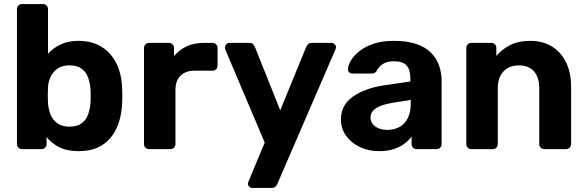

<svg xmlns="http://www.w3.org/2000/svg" viewBox="-20 -730 2873 940"><path d="M365 10Q308 10 270 -9.5Q232 -29 208 -59V-25Q208 -14 201 -7Q194 0 183 0H88Q77 0 70 -7Q63 -14 63 -25V-685Q63 -696 70 -703Q77 -710 88 -710H191Q201 -710 208 -703Q215 -696 215 -685V-467Q240 -495 277 -512.5Q314 -530 365 -530Q417 -530 455.5 -512.5Q494 -495 521 -463.5Q548 -432 562.5 -389Q577 -346 578 -294Q579 -276 579 -260.5Q579 -245 578 -226Q576 -173 561.5 -129.5Q547 -86 520.5 -54.5Q494 -23 455.5 -6.5Q417 10 365 10ZM320 -110Q358 -110 380 -126.5Q402 -143 411.5 -170Q421 -197 423 -229Q425 -260 423 -291Q421 -323 411.5 -350Q402 -377 380 -393.5Q358 -410 320 -410Q284 -410 261.5 -394Q239 -378 227.5 -353.5Q216 -329 215 -301Q214 -283 214 -264Q214 -245 215 -226Q217 -196 227 -170Q237 -144 260 -127Q283 -110 320 -110Z M709 0Q699 0 692 -7Q685 -14 685 -25V-495Q685 -505 692 -512.5Q699 -520 709 -520H807Q817 -520 824.5 -512.5Q832 -505 832 -495V-455Q857 -486 893.5 -503Q930 -520 978 -520H1021Q1031 -520 1038 -513Q1045 -506 1045 -495V-409Q1045 -398 1038 -391Q1031 -384 1021 -384H933Q889 -384 864 -359.5Q839 -335 839 -290V-25Q839 -14 832 -7Q825 0 814 0Z M1215 190Q1207 190 1200.5 184Q1194 178 1194 169Q1194 167 1195 163.5Q1196 160 1198 155L1276 -32L1084 -485Q1081 -493 1081 -498Q1082 -507 1088 -513.5Q1094 -520 1103 -520H1200Q1213 -520 1219 -513.5Q1225 -507 1228 -500L1352 -190L1479 -500Q1483 -508 1489 -514Q1495 -520 1508 -520H1603Q1612 -520 1618.5 -513.5Q1625 -507 1625 -499Q1625 -494 1621 -485L1338 170Q1335 178 1328.5 184Q1322 190 1309 190Z M1836 10Q1783 10 1741 -10.5Q1699 -31 1674 -66Q1649 -101 1649 -144Q1649 -215 1706.5 -256Q1764 -297 1858 -312L1989 -331V-349Q1989 -388 1971 -409Q1953 -430 1908 -430Q1875 -430 1855 -417Q1835 -404 1824 -383Q1816 -370 1801 -370H1706Q1695 -370 1689 -376.5Q1683 -383 1684 -392Q1684 -409 1697 -432Q1710 -455 1737 -477.5Q1764 -500 1806 -515Q1848 -530 1909 -530Q1972 -530 2017 -515Q2062 -500 2089 -473Q2116 -446 2129 -410.5Q2142 -375 2142 -334V-25Q2142 -14 2135 -7Q2128 0 2117 0H2019Q2009 0 2002 -7Q1995 -14 1995 -25V-62Q1982 -43 1960 -26.5Q1938 -10 1907.5 0Q1877 10 1836 10ZM1876 -94Q1909 -94 1935 -108Q1961 -122 1976 -151Q1991 -180 1991 -224V-241L1898 -226Q1844 -217 1819 -199Q1794 -181 1794 -155Q1794 -136 1805.5 -122Q1817 -108 1836 -101Q1855 -94 1876 -94Z M2287 0Q2277 0 2270 -7Q2263 -14 2263 -25V-495Q2263 -506 2270 -513Q2277 -520 2287 -520H2385Q2396 -520 2403 -513Q2410 -506 2410 -495V-456Q2436 -488 2477 -509Q2518 -530 2577 -530Q2636 -530 2680.5 -503.5Q2725 -477 2750.5 -426.5Q2776 -376 2776 -304V-25Q2776 -14 2768.5 -7Q2761 0 2751 0H2645Q2634 0 2627 -7Q2620 -14 2620 -25V-298Q2620 -351 2594.5 -380.5Q2569 -410 2520 -410Q2473 -410 2445 -380.5Q2417 -351 2417 -298V-25Q2417 -14 2410 -7Q2403 0 2393 0Z"/></svg>

Font: Rubik Light SemiBold
Style: Regular
Weight: 600
Version: Version 2.300;gftools[0.9.30]